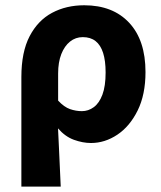

<svg xmlns="http://www.w3.org/2000/svg" viewBox="-20 -528 609 725"><path d="M60.7 176.7V-237.2Q60.7 -331.5 91.9 -391.3Q123.1 -451 176.7 -479.6Q230.2 -508.1 297.9 -508.1Q406.2 -508.1 467.8 -442Q529.4 -376 529.4 -255.9Q529.4 -170.8 499.8 -110.8Q470.1 -50.8 423.1 -19.4Q376 12 323.6 12Q292.6 12 259.1 -0.1Q225.7 -12.3 199.1 -43.3Q200.9 -5.2 202.7 31.6Q204.4 68.4 206 104.3Q207.7 140.2 209.3 176.7ZM289.3 -108.3Q313.7 -108.3 334.2 -123.4Q354.7 -138.4 366.8 -170.7Q378.8 -202.9 378.8 -254.2Q378.8 -298.8 369.3 -328.4Q359.8 -358 340.8 -372.9Q321.8 -387.8 292.6 -387.8Q265.4 -387.8 244.4 -371Q223.4 -354.2 211.4 -323.5Q199.5 -292.8 199.5 -250.6V-148.1Q222 -123.8 244.4 -116Q266.8 -108.3 289.3 -108.3Z"/></svg>

Font: Source Sans Variable
Style: Regular
Weight: 200
Designer: Paul D. Hunt
Foundry: Adobe Systems Incorporated
Version: Version 3.006;hotconv 1.0.111;makeotfexe 2.5.65597